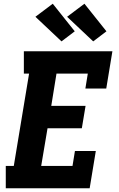

<svg xmlns="http://www.w3.org/2000/svg" viewBox="-20 -1010 640 1030"><path d="M11 0V-120H54L136 -615H108V-735H583L550 -535H438L451 -615H283L255 -442H439L419 -322H235L201 -120H369L382 -200H494L461 0ZM480 -788 340 -920 433 -990 551 -842ZM310 -788 170 -920 263 -990 381 -842Z"/></svg>

Font: Iosevka Slab Heavy Extended
Style: Italic
Weight: 900
Width: 7
Italic angle: -9°
Monospace: yes
Designer: Belleve Invis
Foundry: Belleve Invis
Version: Version 11.1.0; ttfautohint (v1.8.3)